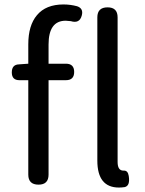

<svg xmlns="http://www.w3.org/2000/svg" viewBox="-20 -829 650 862"><path d="M514 13Q417 13 417 -108V-751Q417 -796 463 -796Q508 -796 508 -751V-449V-102Q508 -63 534 -63Q535 -63 536 -63Q554 -64 558 -39Q565 5 540 11Q526 13 514 13ZM153 0Q107 0 107 -45V-469H67Q33 -469 33 -504Q33 -539 65 -540L107 -543V-630Q107 -715 146 -761Q186 -809 265 -809Q296 -809 326 -801Q356 -791 347 -759Q337 -722 298 -734Q282 -736 275 -736Q198 -736 198 -629V-543H276Q313 -543 313 -506Q313 -469 276 -469H255H198V-45Q198 0 153 0Z"/></svg>

Font: GenSenRounded TW R
Style: Regular
Weight: 400
Version: Version 1.501;PS 1;hotconv 16.6.51;makeotf.lib2.5.65220